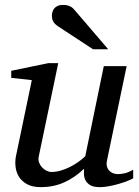

<svg xmlns="http://www.w3.org/2000/svg" viewBox="-20 -752 567 784"><path d="M523.9 -23.9Q514.6 -18.6 498.3 -12.2Q481.9 -5.9 462.9 -0.5Q443.8 4.9 424.1 8.5Q404.3 12.2 388.2 12.2Q359.9 12.2 346.2 2.7Q332.5 -6.8 327.4 -19.3Q322.3 -31.7 322.8 -44.4Q323.2 -57.1 323.2 -63Q283.7 -25.4 240.5 -6.6Q197.3 12.2 147 12.2Q112.3 12.2 90.3 0Q68.4 -12.2 57.1 -30.8Q45.9 -49.3 43.5 -71.3Q41 -93.3 44.9 -112.8L109.9 -424.8L25.9 -434.1V-462.9L176.8 -494.1H217.8L138.2 -112.8Q135.3 -100.1 139.4 -88.6Q143.6 -77.1 151.6 -68.6Q159.7 -60.1 169.9 -54.9Q180.2 -49.8 189.9 -49.8Q208 -49.8 226.3 -54.9Q244.6 -60.1 262.7 -68.8Q280.8 -77.6 297.4 -89.1Q314 -100.6 328.1 -113.8L403.8 -481.9H497.1L417 -97.2Q413.6 -81.5 417 -71Q420.4 -60.5 427.5 -53.7Q434.6 -46.9 443.6 -43.9Q452.6 -41 460.9 -41Q470.7 -41 486.8 -43.9Q502.9 -46.9 523.9 -59.1ZM359.9 -550.8 214.8 -646Q204.6 -652.8 198.2 -662.8Q191.9 -672.9 191.9 -688Q191.9 -695.3 194.1 -703.1Q196.3 -710.9 201.4 -717.3Q206.5 -723.6 215.1 -727.8Q223.6 -731.9 236.8 -731.9Q247.6 -731.9 255.1 -730Q262.7 -728 268.6 -724.9Q274.4 -721.7 279.1 -717Q283.7 -712.4 288.1 -707L421.9 -550.8Z"/></svg>

Font: Charis SIL Am
Style: Italic
Weight: 400
Italic angle: -11°
Foundry: SIL International
Version: Version 5.000